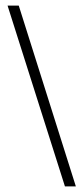

<svg xmlns="http://www.w3.org/2000/svg" viewBox="-20 -596 299 686"><path d="M47 -576 251 70H212L7 -576Z"/></svg>

Font: Mukta Malar ExtraLight
Style: Regular
Weight: 275
Designer: Aadarsh Rajan, Girish Dalvi, Yashodeep Gholap
Foundry: Ek Type
Version: Version 2.538;PS 1.000;hotconv 16.6.51;makeotf.lib2.5.65220;